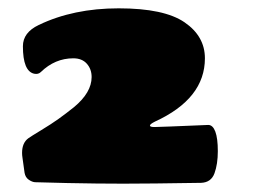

<svg xmlns="http://www.w3.org/2000/svg" viewBox="-20 -743 608 461"><path d="M73 -683Q156 -723 265 -723Q374 -723 423 -689.5Q472 -656 472 -603Q472 -506 352 -451Q340 -445 340 -441.5Q340 -438 351 -438Q362 -438 480 -443Q491 -443 497 -427Q503 -411 503 -380Q503 -349 495 -327Q487 -305 463 -304Q339 -302 276 -302Q213 -302 142 -303.5Q71 -305 64 -305.5Q57 -306 49 -311.5Q41 -317 39 -328L34 -364Q33 -370 33 -376Q33 -400 48 -411Q55 -416 79 -430.5Q103 -445 120.5 -457.5Q138 -470 158 -486Q200 -521 200 -558Q200 -577 188.5 -590Q177 -603 156 -603Q112 -603 78 -570Q72 -564 62 -566Q35 -572 35 -632Q35 -665 73 -683Z"/></svg>

Font: Chango
Style: Regular
Weight: 400
Designer: Manuel Lupez
Foundry: Fontstage
Version: Version 1.001